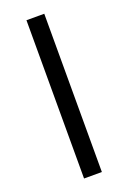

<svg xmlns="http://www.w3.org/2000/svg" viewBox="-136 -742 529 790"><g transform="rotate(-20 128.0 -346.5)"><path d="M89 0V-693H167V0Z"/></g></svg>

Font: Ubuntu Sans
Style: Regular
Weight: 400
Designer: Dalton Maag Ltd
Foundry: Dalton Maag Ltd
Version: Version 1.006; ttfautohint (v1.8.4.7-5d5b)